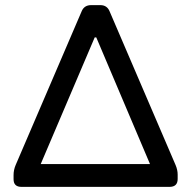

<svg xmlns="http://www.w3.org/2000/svg" viewBox="-20 -730 748 750"><path d="M64 0Q33 0 33 -30V-46Q33 -66 41 -85L299 -686Q309 -710 336 -710H372Q398 -710 408 -686L666 -85Q674 -66 674 -48V-31Q674 0 642 0ZM139 -89H566L356 -584H350Z"/></svg>

Font: Asap Medium
Style: Regular
Weight: 500
Designer: Pablo Cosgaya
Foundry: Omnibus-Type
Version: Version 3.001; ttfautohint (v1.8.3)